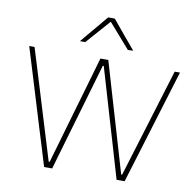

<svg xmlns="http://www.w3.org/2000/svg" viewBox="-100 -1072 1198 1174"><g transform="rotate(10 499.5 -484.5)"><path d="M250 0Q234 -53 215.5 -113.5Q197 -174 181 -225.5L113 -448Q95 -507.5 73 -579Q51 -650.5 32 -713H65Q91.5 -627.5 120.2 -533.5Q149 -439.5 175 -354L272 -37H278L371 -358Q387 -413 404.8 -474Q422.5 -535 440.2 -596.2Q458 -657.5 474 -713H523Q548 -627.5 575.2 -535.2Q602.5 -443 628 -356.5L722 -37H728L826.5 -358.5Q852 -442 880.8 -536Q909.5 -630 935 -713H968Q948.5 -649.5 927.2 -579.8Q906 -510 887.5 -450L819 -225.5Q802.5 -172 784.2 -111.8Q766 -51.5 750 0H700Q675.5 -84 647.8 -177.8Q620 -271.5 596 -353L502 -672H496L403 -353Q379 -271 351.5 -176.8Q324 -82.5 300 0ZM630 -794Q595 -834.5 560.5 -873.5Q526 -912.5 490.5 -953.5H504Q468.5 -913 434.5 -874.5Q400.5 -836 365 -796H332Q368 -839 404.2 -882.2Q440.5 -925.5 477 -969H518Q554 -925.5 590.2 -882Q626.5 -838.5 663 -795Z"/></g></svg>

Font: Commissioner Thin
Style: Regular
Weight: 100
Designer: Kostas Bartsokas
Foundry: Kostas Bartsokas
Version: Version 1.001;gftools[0.9.23]